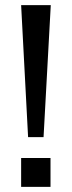

<svg xmlns="http://www.w3.org/2000/svg" viewBox="-20 -725 278 745"><path d="M89 -193 62 -705H177L149 -193ZM62 0V-112H176V0Z"/></svg>

Font: Nunito Sans 12pt ExtraLight 11pt Medium
Style: Regular
Weight: 500
Version: Version 3.101;gftools[0.9.27]